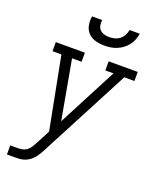

<svg xmlns="http://www.w3.org/2000/svg" viewBox="-171 -839 942 1154"><g transform="rotate(20 300.0 -262.5)"><path d="M17 215V157H64Q80 157 96 153.5Q112 150 125 139.5Q138 129 146.5 114.5Q155 100 163 85V84Q163 84 163.5 84Q164 84 164 84L208 -1L119 -462H62V-520H248V-462H187L255 -84L452 -462H400V-520H586V-462H521L334 -105L239 76L221 111Q213 126 204.5 140.5Q196 155 184.5 168.5Q173 182 159 192Q145 202 129 207.5Q113 213 96.5 214Q80 215 64 215ZM343 -600Q314 -600 286 -607.5Q258 -615 239 -634.5Q220 -654 214.5 -682.5Q209 -711 214 -740H279Q276 -723 279 -706.5Q282 -690 293 -678.5Q304 -667 320 -662.5Q336 -658 353 -658Q370 -658 387.5 -662.5Q405 -667 419.5 -678.5Q434 -690 442.5 -706.5Q451 -723 454 -740H519Q516 -720 508.5 -700.5Q501 -681 488.5 -664.5Q476 -648 458.5 -635Q441 -622 422 -614Q403 -606 383 -603Q363 -600 343 -600Z"/></g></svg>

Font: Iosevka Etoile Light Oblique
Style: Regular
Weight: 300
Italic angle: -9°
Designer: Belleve Invis
Foundry: Belleve Invis
Version: Version 15.5.2; ttfautohint (v1.8.4)